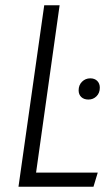

<svg xmlns="http://www.w3.org/2000/svg" viewBox="-20 -705 424 725"><path d="M205.1 -685.1 116.2 -53.2H349.1L333 0H49.8L147 -685.1ZM314 -329.1Q296.9 -329.1 286.9 -338.6Q276.9 -348.1 276.9 -363.8Q276.9 -383.8 289.8 -396.5Q302.7 -409.2 320.8 -409.2Q337.4 -409.2 347.2 -399.4Q356.9 -389.6 356.9 -374Q356.9 -354 344.5 -341.6Q332 -329.1 314 -329.1Z"/></svg>

Font: Fira Sans Compressed Light
Style: Italic
Weight: 300
Width: 3
Italic angle: -8°
Designer: Carrois Corporate & Edenspiekermann AG
Foundry: Carrois Corporate GbR & Edenspiekermann AG
Version: Version 4.203;PS 004.203;hotconv 1.0.88;makeotf.lib2.5.64775